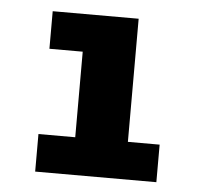

<svg xmlns="http://www.w3.org/2000/svg" viewBox="-39 -782 508 494"><g transform="rotate(5 215.0 -534.5)"><path d="M69 -327V-424H198L164 -376V-698L222 -645H78V-742H300V-376L266 -424H382V-327Z"/></g></svg>

Font: Montserrat Thin ExtraBold
Style: Regular
Weight: 800
Version: Version 9.000